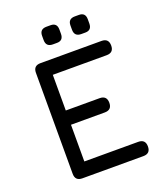

<svg xmlns="http://www.w3.org/2000/svg" viewBox="-154 -959 911 1062"><g transform="rotate(-20 301.5 -428.0)"><path d="M146 0Q104 0 104 -42V-636Q104 -678 146 -678H505Q547 -678 547 -636Q547 -594 505 -594H188V-384H387Q429 -384 429 -342Q429 -300 387 -300H188V-84H505Q547 -84 547 -42Q547 0 505 0ZM246 -752Q206 -752 206 -792V-817Q206 -856 246 -856H270Q308 -856 308 -817V-792Q308 -752 270 -752ZM413 -752Q373 -752 373 -792V-817Q373 -856 413 -856H437Q475 -856 475 -817V-792Q475 -752 437 -752Z"/></g></svg>

Font: Jura Light
Style: Bold
Weight: 700
Version: Version 5.104